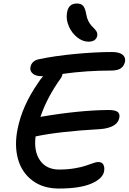

<svg xmlns="http://www.w3.org/2000/svg" viewBox="-20 -1084 735 1096"><path d="M484.9 -846.2Q451.7 -846.2 420.9 -870.6Q390.1 -895 373.5 -932.6Q356.9 -970.2 361.8 -1005.9Q367.7 -1064 418.9 -1064Q442.9 -1064 454.6 -1050.8Q466.3 -1037.6 472.2 -1002.9Q475.6 -981.4 484.1 -964.4Q492.7 -947.3 502 -937.5Q511.2 -927.7 519.8 -918.9Q528.3 -910.2 532.7 -901.1Q537.1 -892.1 535.2 -880.9Q528.8 -846.2 484.9 -846.2ZM315.9 -7.8Q225.1 -7.8 164.3 -54Q103.5 -100.1 82.5 -176.8Q61.5 -253.4 80.1 -346.2Q106.4 -480.5 198.2 -611.8Q206.1 -626 226.1 -648.9H220.2Q184.1 -648.9 166.7 -664.1Q149.4 -679.2 153.8 -701.2Q160.6 -735.4 198.2 -745.1Q291.5 -765.1 409.2 -776.1Q526.9 -787.1 619.1 -787.1Q660.6 -787.1 679.2 -772Q697.8 -756.8 693.8 -732.9Q688.5 -707.5 670.2 -694.3Q651.9 -681.2 613.8 -681.2Q471.2 -681.2 336.9 -662.1Q335 -649.9 329.1 -640.1Q249.5 -530.8 210.9 -417Q431.2 -454.6 598.1 -456.1Q637.2 -456.1 651.4 -445.3Q665.5 -434.6 661.1 -411.1Q654.8 -381.3 626 -366Q597.2 -350.6 555.2 -347.2Q314 -333.5 183.1 -305.2Q172.4 -219.7 208.7 -168Q245.1 -116.2 317.9 -116.2Q364.3 -116.2 405 -123Q445.8 -129.9 468 -137.7Q490.2 -145.5 510.3 -152.3Q530.3 -159.2 540 -159.2Q562.5 -159.2 570.3 -143.8Q578.1 -128.4 574.2 -106Q566.4 -64 501.2 -35.9Q436 -7.8 315.9 -7.8Z"/></svg>

Font: Shantell Sans Irregular Bouncy
Style: Italic
Weight: 500
Italic angle: -11.31°
Designer: Stephen Nixon, Anya Danilova, Shantell Martin
Foundry: Arrow Type
Version: Version 1.006;[9816181b4]